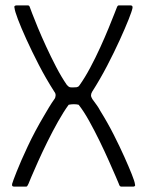

<svg xmlns="http://www.w3.org/2000/svg" viewBox="-20 -693 546 713"><path d="M322 -352Q318 -345 318 -339Q318 -333 323 -325Q331 -314 339 -303Q347 -292 352 -282Q380 -237 402.5 -192.5Q425 -148 442 -110Q459 -72 469.5 -45.5Q480 -19 481 -10Q483 -4 480.5 -2Q478 0 475 0H430Q428 0 425.5 -2Q423 -4 421 -11Q420 -14 410 -37Q400 -60 384.5 -95Q369 -130 350 -169Q331 -208 311 -244Q291 -280 272 -304Q264 -306 254.5 -306Q245 -306 235 -304Q216 -278 195.5 -241.5Q175 -205 156 -166.5Q137 -128 121.5 -93.5Q106 -59 96.5 -36.5Q87 -14 86 -11Q83 -5 81.5 -2.5Q80 0 77 0H33Q28 0 26 -2Q24 -4 25 -10Q27 -18 42 -56Q57 -94 83 -149.5Q109 -205 144 -264Q152 -278 162 -294.5Q172 -311 182 -325Q186 -330 186.5 -338Q187 -346 182 -352Q150 -402 124 -452.5Q98 -503 78 -547Q58 -591 46.5 -621.5Q35 -652 34 -663Q32 -668 34.5 -670.5Q37 -673 41 -673H83Q87 -673 88.5 -671Q90 -669 92 -663Q92 -663 99.5 -643Q107 -623 120.5 -590.5Q134 -558 151.5 -520Q169 -482 188.5 -444.5Q208 -407 228 -378Q230 -376 233 -373Q236 -370 240 -369Q247 -368 252.5 -368.5Q258 -369 264 -369Q268 -370 270 -371Q272 -372 275 -376Q295 -404 315 -441.5Q335 -479 352.5 -517.5Q370 -556 383.5 -589Q397 -622 405 -642.5Q413 -663 413 -663Q415 -669 417 -671Q419 -673 421 -673H465Q469 -673 471 -670.5Q473 -668 472 -663Q470 -652 457.5 -620.5Q445 -589 424.5 -544Q404 -499 378 -449Q352 -399 322 -352Z"/></svg>

Font: Glory Light
Style: Regular
Weight: 300
Version: Version 1.011